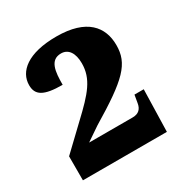

<svg xmlns="http://www.w3.org/2000/svg" viewBox="-113 -911 579 610"><g transform="rotate(-30 176.5 -606.0)"><path d="M20 -387H328L332 -541H298L293 -512C290 -493 279 -481 257 -481H97L147 -515C290 -601 327 -638 327 -706C327 -773 286 -825 175 -825C70 -825 23 -784 23 -734C23 -698 46 -682 116 -682C116 -730 120 -771 161 -771C188 -771 203 -748 203 -711C203 -654 171 -618 105 -556L20 -475Z"/></g></svg>

Font: Noto Serif Tamil Condensed Black
Style: Regular
Weight: 900
Width: 3
Designer: Indian Type Foundry, Tom Grace, and the Monotype Design Team
Foundry: Monotype Imaging Inc.
Version: Version 2.004